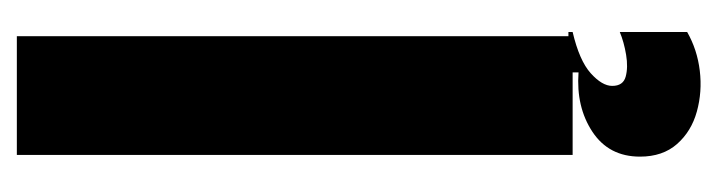

<svg xmlns="http://www.w3.org/2000/svg" viewBox="-332 -368 852 228"><g transform="rotate(-90 94.0 -254.0)"><path d="M24 0V-660H165V0ZM170 136Q149 148 124 151Q99 154 75.5 147.5Q52 141 37 124Q22 107 22 80Q22 43 51.5 23.5Q81 4 122 7V-5H170V0Q136 8 121 21.5Q106 35 106 47Q106 60 117 63Q128 66 143 63.5Q158 61 170 56Z"/></g></svg>

Font: Bricolage Grotesque 48pt Condensed Bricolage Grotesque 48pt Condensed Regular
Style: Bold
Weight: 700
Width: 3
Designer: Mathieu Triay
Foundry: Atelier Triay
Version: Version 1.000; ttfautohint (v1.8.4.7-5d5b);gftools[0.9.32]